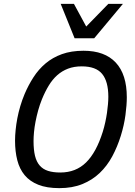

<svg xmlns="http://www.w3.org/2000/svg" viewBox="-20 -950 693 984"><path d="M284.2 14.2Q219.7 14.2 176.3 -3.2Q132.8 -20.5 106.4 -52.2Q80.1 -84 68.6 -128.9Q57.1 -173.8 57.1 -229Q57.1 -254.9 60.1 -283.9Q63 -313 68.8 -343.8Q74.7 -374.5 84 -406Q93.3 -437.5 106 -467.8Q125.5 -513.7 151.6 -554.2Q177.7 -594.7 213.6 -625Q249.5 -655.3 297.4 -672.6Q345.2 -689.9 408.2 -689.9Q516.6 -689.9 573.2 -629.4Q629.9 -568.8 629.9 -451.2Q629.9 -412.6 623 -360.8Q616.2 -309.1 599.1 -253.9Q581.5 -197.3 555.2 -148.4Q528.8 -99.6 491 -63.5Q453.1 -27.3 402.1 -6.6Q351.1 14.2 284.2 14.2ZM151.9 -227.1Q151.9 -182.1 159.4 -151.4Q167 -120.6 183.6 -101.6Q200.2 -82.5 226.3 -74.2Q252.4 -65.9 289.1 -65.9Q368.7 -65.9 421.1 -117.4Q473.6 -168.9 506.8 -274.9Q514.2 -298.8 519.5 -323.5Q524.9 -348.1 528.3 -371.6Q531.7 -395 533.4 -416Q535.2 -437 535.2 -454.1Q535.2 -532.7 503.4 -571.3Q471.7 -609.9 398.9 -609.9Q359.4 -609.9 328.6 -598.1Q297.9 -586.4 273.4 -564.7Q249 -543 230 -511.7Q210.9 -480.5 194.8 -440.9Q183.6 -413.1 175.5 -383.8Q167.5 -354.5 162.1 -326.7Q156.7 -298.8 154.3 -273.2Q151.9 -247.6 151.9 -227.1ZM358.9 -930.2 421.9 -814 535.2 -930.2H609.9L462.9 -753.9H362.3L291 -930.2Z"/></svg>

Font: Clear Sans
Style: Italic
Weight: 400
Italic angle: -12°
Foundry: Intel Corporation
Version: Version 1.00